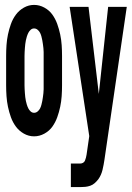

<svg xmlns="http://www.w3.org/2000/svg" viewBox="-20 -548 540 783"><path d="M119 8Q97 8 77.5 -3Q58 -14 45 -31.5Q32 -49 24.5 -70Q17 -91 12.5 -112.5Q8 -134 6.5 -156Q5 -178 5 -200V-320Q5 -342 6.5 -364Q8 -386 12.5 -407.5Q17 -429 24.5 -450Q32 -471 45 -488.5Q58 -506 77.5 -517Q97 -528 119 -528Q141 -528 161 -517Q181 -506 193.5 -488.5Q206 -471 213.5 -450Q221 -429 225.5 -407.5Q230 -386 231.5 -364Q233 -342 233 -320V-200Q233 -178 231.5 -156Q230 -134 225.5 -112.5Q221 -91 213.5 -70Q206 -49 193.5 -31.5Q181 -14 161 -3Q141 8 119 8ZM269 215V119H307Q313 119 318.5 116Q324 113 326.5 107Q329 101 330.5 95Q332 89 333 83L344 7L264 -520H341L383 -165L421 -520H497L406 103Q403 124 398 145Q393 166 381 183Q374 192 366 199Q358 206 348 209.5Q338 213 327.5 214Q317 215 307 215ZM119 -88Q127 -88 133.5 -93.5Q140 -99 143.5 -106Q147 -113 149 -121Q151 -129 152.5 -136.5Q154 -144 155 -152Q156 -160 157 -168Q158 -176 158 -184Q158 -192 158 -200V-320Q158 -328 158 -336Q158 -344 157 -352Q156 -360 155 -368Q154 -376 152.5 -383.5Q151 -391 149 -399Q147 -407 143.5 -414Q140 -421 133.5 -426.5Q127 -432 119 -432Q111 -432 105 -426.5Q99 -421 95.5 -414Q92 -407 89.5 -399Q87 -391 85.5 -383.5Q84 -376 83 -368Q82 -360 81.5 -352Q81 -344 80.5 -336Q80 -328 80 -320V-200Q80 -192 80.5 -184Q81 -176 81.5 -168Q82 -160 83 -152Q84 -144 85.5 -136.5Q87 -129 89.5 -121Q92 -113 95.5 -106Q99 -99 105 -93.5Q111 -88 119 -88Z"/></svg>

Font: Iosevka SS18
Style: Bold
Weight: 700
Monospace: yes
Designer: Belleve Invis
Foundry: Belleve Invis
Version: Version 25.1.1; ttfautohint (v1.8.4)